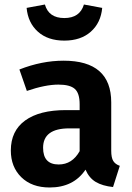

<svg xmlns="http://www.w3.org/2000/svg" viewBox="-20 -815 585 851"><path d="M98 -780 179 -795Q196 -735 265 -735Q334 -735 352 -795L433 -780Q427 -714 382.5 -674.5Q338 -635 265 -635Q192 -635 148 -674.5Q104 -714 98 -780ZM473 -147Q473 -116 482 -101.5Q491 -87 511 -80L481 14Q434 9 404.5 -8.5Q375 -26 359 -63Q306 16 200 16Q121 16 74.5 -29.5Q28 -75 28 -148Q28 -235 91.5 -281Q155 -327 272 -327H333V-353Q333 -402 311.5 -421Q290 -440 239 -440Q181 -440 99 -412L66 -507Q165 -546 262 -546Q473 -546 473 -361ZM240 -86Q300 -86 333 -145V-246H287Q171 -246 171 -160Q171 -86 240 -86Z"/></svg>

Font: Fira Sans SemiBold
Style: Regular
Weight: 600
Designer: bBox Type GmbH & Carrois Corporate GbR & Edenspiekermann AG
Foundry: bBox Type GmbH & Carrois Corporate GbR & Edenspiekermann AG
Version: Version 4.301;PS 004.301;hotconv 1.0.88;makeotf.lib2.5.64775